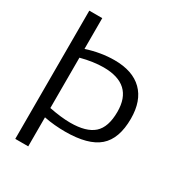

<svg xmlns="http://www.w3.org/2000/svg" viewBox="-217 -881 1144 1232"><g transform="rotate(30 354.5 -265.0)"><path d="M82 210V-740H178V-512Q230 -529 281.5 -537.5Q333 -546 382 -546Q517 -546 588.5 -475.5Q660 -405 660 -273Q660 -124 582.5 -57Q505 10 335 10Q298 10 257.5 6.5Q217 3 178 -5V210ZM335 -56Q453 -56 508 -105Q563 -154 563 -268Q563 -471 344 -471Q308 -471 265.5 -465Q223 -459 178 -447V-74Q223 -65 262.5 -60.5Q302 -56 335 -56Z"/></g></svg>

Font: Georama Extended
Style: Regular
Weight: 400
Width: 7
Designer: Jean-Baptiste Levee
Foundry: Production Type
Version: Version 1.000